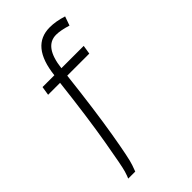

<svg xmlns="http://www.w3.org/2000/svg" viewBox="-261 -751 1022 1022"><g transform="rotate(-45 250.0 -240.5)"><path d="M164 -425H74L82 -475H171Q193 -673 334 -673Q380 -673 433 -656L415 -605Q363 -621 330 -621Q241 -621 224 -475H392L384 -425H218Q191 -188 165 -34Q139 120 126 156L113 192H60Q65 182 74 153Q83 124 110 -33Q137 -190 164 -425Z"/></g></svg>

Font: Lekton
Style: Italic
Weight: 400
Italic angle: -9.3°
Designer: Paolo Mazzetti, Luciano Perondi, Raffaele Flato, Elena Papassissa, Emilio Macchia, Michela Povoleri, Tobias Seemiller, R
Version: Version 3.000